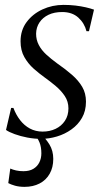

<svg xmlns="http://www.w3.org/2000/svg" viewBox="-20 -544 414 766"><path d="M335 -419.5H325Q317 -451.5 292.5 -473.8Q268 -496 228 -496Q196.5 -496 173.5 -485Q150.5 -474 137.5 -454.5Q124.5 -435 124 -409.5Q124 -385 134.8 -364.5Q145.5 -344 164.5 -326.5Q183.5 -309 207.5 -291.5Q241.5 -268 267.2 -245.5Q293 -223 308 -197.5Q323 -172 323 -138.5Q323 -101.5 307.2 -74Q291.5 -46.5 265.2 -27.8Q239 -9 207.2 0.5Q175.5 10 144 10Q117 10 89.2 4.8Q61.5 -0.5 38.8 -8.8Q16 -17 4 -25.5L24.5 -113.5H33.5Q43.5 -86.5 60 -65Q76.5 -43.5 99.2 -31.2Q122 -19 150 -19Q178.5 -19 201.8 -30Q225 -41 239 -62Q253 -83 253 -111.5Q253 -139 238.5 -160.8Q224 -182.5 202 -201Q180 -219.5 157.5 -235.5Q136.5 -250.5 114.2 -270.2Q92 -290 77 -316.5Q62 -343 62 -379Q62 -423.5 86.2 -456Q110.5 -488.5 149.5 -506.5Q188.5 -524.5 233.5 -524.5Q259 -524.5 281.5 -521.8Q304 -519 322.5 -514.8Q341 -510.5 355 -505.5ZM78 201.5Q56.5 201.5 39.8 196.8Q23 192 13 186.5L21 128.5Q31 133 44.2 136Q57.5 139 73.5 139Q97.5 139 113.2 129.5Q129 120 137 103.8Q145 87.5 145 67.5Q145 42 137.5 24Q130 6 114 -13L131.5 -14.5L139 -13Q161.5 7 177 32Q192.5 57 192.5 90Q192.5 124 178.2 149.2Q164 174.5 138 188Q112 201.5 78 201.5Z"/></svg>

Font: Merriweather 120pt Light
Style: Italic
Weight: 300
Italic angle: -7.8°
Version: Version 2.101